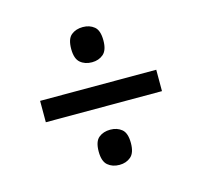

<svg xmlns="http://www.w3.org/2000/svg" viewBox="-81 -700 721 685"><g transform="rotate(-15 279.5 -357.5)"><path d="M280 -482Q254 -482 237 -496.5Q220 -511 220 -547Q220 -584 237 -598Q254 -612 280 -612Q305 -612 322 -598Q339 -584 339 -547Q339 -511 322 -496.5Q305 -482 280 -482ZM65 -318V-397H494V-318ZM280 -103Q254 -103 237 -117.5Q220 -132 220 -168Q220 -205 237 -219Q254 -233 280 -233Q305 -233 322 -219Q339 -205 339 -168Q339 -132 322 -117.5Q305 -103 280 -103Z"/></g></svg>

Font: Noto Serif Tamil Black
Style: Regular
Weight: 900
Designer: Indian Type Foundry, Tom Grace, and the Monotype Design Team
Foundry: Monotype Imaging Inc.
Version: Version 2.004; ttfautohint (v1.8.4.7-5d5b)